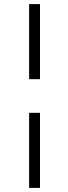

<svg xmlns="http://www.w3.org/2000/svg" viewBox="-20 -743 333 936"><path d="M122 -357V-723H175V-357ZM122 173V-193H175V173Z"/></svg>

Font: Archivo Expanded Thin
Style: Italic
Weight: 250
Width: 7
Italic angle: -10°
Designer: Hector Gatti
Foundry: Omnibus-Type
Version: Version 2.001